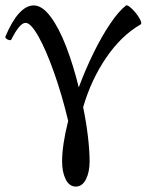

<svg xmlns="http://www.w3.org/2000/svg" viewBox="-20 -436 559 726"><path d="M214.8 174.3Q214.8 112.8 237.8 21Q214.4 -77.1 184.1 -162.6Q153.8 -248 125 -298.8Q96.2 -349.6 76.7 -349.6Q65.4 -349.6 52 -333.7Q38.6 -317.9 22.9 -286.6Q21 -283.2 14.9 -284.4Q8.8 -285.6 3.9 -289.8Q-1 -293.9 0.5 -297.9Q24.9 -356 52 -385.7Q79.1 -415.5 107.4 -415.5Q139.6 -415.5 171.4 -372.8Q203.1 -330.1 230.2 -259.8Q257.3 -189.5 277.8 -105.5Q303.2 -173.8 334.2 -236.8Q365.2 -299.8 397 -346.7Q428.7 -393.6 456.1 -415Q461.4 -419.4 478.5 -403.1Q495.6 -386.7 507.1 -367.2Q518.6 -347.7 511.2 -343.3Q438.5 -301.3 381.6 -218Q324.7 -134.8 294.4 -30.8Q306.2 26.9 312.5 80.3Q318.8 133.8 318.8 174.3Q318.8 214.8 304.9 242.2Q291 269.5 266.6 269.5Q242.2 269.5 228.5 242.2Q214.8 214.8 214.8 174.3Z"/></svg>

Font: Junicode Two Beta VF
Style: Regular
Weight: 400
Designer: Peter S. Baker
Foundry: Briery Creek Software
Version: Version 1.031 beta; ttfautohint (v1.8.1.43-b0c9)